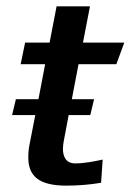

<svg xmlns="http://www.w3.org/2000/svg" viewBox="-20 -577 413 604"><path d="M18 -215H91L73 -123C70 -108 69 -95 69 -82C69 -24 101 7 189 7C224 7 263 4 298 -2L303 -75C276 -69 244 -63 217 -63C186 -63 178 -86 178 -109C178 -116 179 -123 180 -130L196 -215H264L276 -265H206L227 -375H346L371 -443H241L263 -557H158L136 -443H59L45 -375H122L101 -265H30Z"/></svg>

Font: KpSans
Style: BoldItalic
Weight: 700
Italic angle: -11°
Version: Version 0.66